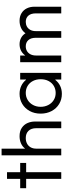

<svg xmlns="http://www.w3.org/2000/svg" viewBox="790 -1582 800 2420"><g transform="rotate(-90 1190.0 -372.0)"><path d="M145.5 -442.4H28.3V-517.6H145.5V-683.6H229.5V-517.6H346.7V-442.4H229.5V0H145.5Z M442.4 -752H526.4V-458H528.8Q553.2 -490.2 593.8 -507.8Q634.3 -525.4 683.6 -525.4Q747.1 -525.4 788.6 -497.3Q830.1 -469.2 849.1 -425.3Q868.2 -381.3 868.2 -332V0H784.2V-314.5Q784.2 -378.9 750.7 -413.1Q717.3 -447.3 660.2 -447.3Q622.1 -447.3 591.8 -432.1Q561.5 -417 543.9 -387Q526.4 -356.9 526.4 -314.5V0H442.4Z M1397.5 -74.2H1392.6Q1361.8 -35.2 1317.1 -13.7Q1272.5 7.8 1216.8 7.8Q1146.5 7.8 1089.6 -26.4Q1032.7 -60.5 1000.2 -121.6Q967.8 -182.6 967.8 -259.8Q967.8 -337.4 1000.7 -397.7Q1033.7 -458 1090.6 -491.7Q1147.5 -525.4 1216.8 -525.4Q1272 -525.4 1316.9 -504.4Q1361.8 -483.4 1393.6 -444.3H1397.5V-517.6H1481.4V0H1397.5ZM1401.4 -258.8Q1401.4 -314 1379.2 -356.9Q1356.9 -399.9 1317.6 -423.6Q1278.3 -447.3 1229.5 -447.3Q1180.2 -447.3 1140.1 -423.1Q1100.1 -398.9 1076.9 -356Q1053.7 -313 1053.7 -259.8Q1053.7 -207.5 1075.9 -164.1Q1098.1 -120.6 1137.9 -95.5Q1177.7 -70.3 1228.5 -70.3Q1276.9 -70.3 1316.4 -93.5Q1356 -116.7 1378.7 -159.7Q1401.4 -202.6 1401.4 -258.8Z M1616.2 -517.6H1700.2V-456.1H1702.6Q1726.1 -489.3 1762.2 -507.3Q1798.3 -525.4 1841.8 -525.4Q1887.7 -525.4 1923.6 -505.6Q1959.5 -485.8 1979.5 -452.1H1981.9Q2007.3 -488.3 2048.6 -506.8Q2089.8 -525.4 2137.7 -525.4Q2193.8 -525.4 2234.1 -500.7Q2274.4 -476.1 2294.9 -433.6Q2315.4 -391.1 2315.4 -337.9V0H2231.4V-320.3Q2231.4 -381.8 2202.6 -414.6Q2173.8 -447.3 2124 -447.3Q2092.3 -447.3 2065.9 -433.1Q2039.6 -418.9 2023.7 -390.4Q2007.8 -361.8 2007.8 -320.3V0H1923.8V-320.3Q1923.8 -381.8 1894.5 -414.6Q1865.2 -447.3 1815.4 -447.3Q1783.7 -447.3 1757.6 -432.6Q1731.4 -418 1715.8 -388.4Q1700.2 -358.9 1700.2 -316.4V0H1616.2Z"/></g></svg>

Font: Reddit Sans Chocolate
Style: Regular
Weight: 400
Designer: Stephen Hutchings
Foundry: Reddit
Version: Version 1.013